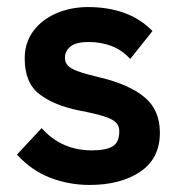

<svg xmlns="http://www.w3.org/2000/svg" viewBox="-20 -514 501 544"><path d="M234 10Q175 10 122 -10.5Q69 -31 28 -76L98 -151Q154 -88 240 -88Q281 -88 299.5 -99.5Q318 -111 318 -142Q318 -157 309 -166.5Q300 -176 275.5 -184Q251 -192 204 -201Q134 -215 92 -247Q50 -279 50 -348Q50 -393 74 -425.5Q98 -458 139 -476Q180 -494 230 -494Q286 -494 332 -477.5Q378 -461 412 -426L349 -347Q325 -373 295 -384Q265 -395 232 -395Q195 -395 179.5 -382Q164 -369 164 -351Q164 -338 171.5 -329Q179 -320 201 -312Q223 -304 265 -294Q345 -275 389 -239Q433 -203 433 -138Q433 -65 377.5 -27.5Q322 10 234 10Z"/></svg>

Font: Zen Kaku Gothic Antique
Style: Bold
Weight: 700
Designer: Yoshimichi Ohira
Foundry: Positype
Version: Version 1.001